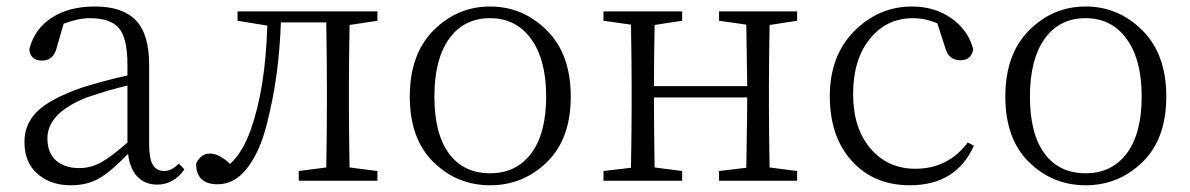

<svg xmlns="http://www.w3.org/2000/svg" viewBox="-20 -545 3588 579"><path d="M364.3 -115.2V-287.1Q306.6 -273.4 241.2 -251Q123 -204.1 123 -127.9Q123 -84 148.9 -61Q174.8 -38.1 218.8 -38.1Q252.9 -38.1 283.7 -54.7Q314.5 -71.3 364.3 -115.2ZM519.5 -51.8 536.1 -34.2Q503.9 11.7 454.1 11.7Q417 11.7 394 -12.7Q371.1 -37.1 366.2 -81.1Q315.4 -28.3 279.3 -7.3Q243.2 13.7 193.4 13.7Q132.8 13.7 93.3 -20.5Q53.7 -54.7 53.7 -117.2Q53.7 -170.9 92.3 -209Q130.9 -247.1 225.6 -280.3Q293 -301.8 364.3 -317.4V-349.6Q364.3 -430.7 338.4 -460.4Q312.5 -490.2 251 -490.2Q215.8 -490.2 171.9 -473.6L151.4 -402.3Q141.6 -362.3 107.4 -362.3Q71.3 -362.3 68.4 -396.5Q84 -458 136.2 -491.7Q188.5 -525.4 265.6 -525.4Q349.6 -525.4 389.6 -483.9Q429.7 -442.4 429.7 -349.6V-112.3Q429.7 -66.4 440.9 -47.9Q452.1 -29.3 475.6 -29.3Q497.1 -29.3 519.5 -51.8Z M827.1 -477.5Q824.2 -397.5 814 -320.8Q803.7 -244.1 783.2 -165Q762.7 -85.9 725.1 -37.6Q687.5 10.7 636.7 10.7Q571.3 10.7 571.3 -51.8Q585.9 -82 613.3 -82Q640.6 -82 673.8 -50.8Q712.9 -85.9 737.3 -157.2Q780.3 -279.3 786.1 -467.8L696.3 -482.4V-510.7H1118.2V-482.4L1034.2 -469.7Q1032.2 -360.4 1032.2 -284.2V-226.6Q1032.2 -149.4 1034.2 -40L1118.2 -29.3V0H880.9V-29.3L963.9 -40Q965.8 -149.4 965.8 -226.6V-284.2Q965.8 -368.2 963.9 -477.5Z M1629.4 -56.2Q1557.6 13.7 1458 13.7Q1358.4 13.7 1287.1 -56.2Q1215.8 -126 1215.8 -253.9Q1215.8 -381.8 1287.6 -453.6Q1359.4 -525.4 1458 -525.4Q1556.6 -525.4 1628.9 -453.6Q1701.2 -381.8 1701.2 -253.9Q1701.2 -126 1629.4 -56.2ZM1458 -22.5Q1537.1 -22.5 1582 -82.5Q1627 -142.6 1627 -253.9Q1627 -365.2 1581.5 -427.7Q1536.1 -490.2 1458 -490.2Q1378.9 -490.2 1334.5 -428.2Q1290 -366.2 1290 -253.9Q1290 -141.6 1334 -82Q1377.9 -22.5 1458 -22.5Z M2383.8 -482.4 2300.8 -469.7Q2298.8 -360.4 2298.8 -284.2V-226.6Q2298.8 -149.4 2300.8 -40L2383.8 -29.3V0H2148.4V-29.3L2230.5 -39.1Q2233.4 -206.1 2233.4 -251H1952.1Q1952.1 -149.4 1954.1 -40L2037.1 -29.3V0H1799.8V-29.3L1882.8 -39.1Q1884.8 -150.4 1884.8 -226.6V-284.2Q1884.8 -361.3 1882.8 -470.7L1799.8 -482.4V-510.7H2037.1V-482.4L1954.1 -469.7Q1952.1 -364.3 1952.1 -285.2H2233.4Q2233.4 -309.6 2230.5 -470.7L2148.4 -482.4V-510.7H2383.8Z M2898.4 -115.2 2917 -105.5Q2863.3 13.7 2723.6 13.7Q2615.2 13.7 2548.8 -59.6Q2482.4 -132.8 2482.4 -254.9Q2482.4 -377 2556.2 -451.2Q2629.9 -525.4 2730.5 -525.4Q2797.9 -525.4 2848.6 -490.2Q2899.4 -455.1 2915 -396.5Q2909.2 -363.3 2876 -363.3Q2839.8 -363.3 2830.1 -402.3L2806.6 -474.6Q2769.5 -490.2 2733.4 -490.2Q2653.3 -490.2 2603 -427.7Q2552.7 -365.2 2552.7 -261.7Q2552.7 -158.2 2605 -97.2Q2657.2 -36.1 2740.2 -36.1Q2838.9 -36.1 2898.4 -115.2Z M3425.3 -56.2Q3353.5 13.7 3253.9 13.7Q3154.3 13.7 3083 -56.2Q3011.7 -126 3011.7 -253.9Q3011.7 -381.8 3083.5 -453.6Q3155.3 -525.4 3253.9 -525.4Q3352.5 -525.4 3424.8 -453.6Q3497.1 -381.8 3497.1 -253.9Q3497.1 -126 3425.3 -56.2ZM3253.9 -22.5Q3333 -22.5 3377.9 -82.5Q3422.9 -142.6 3422.9 -253.9Q3422.9 -365.2 3377.4 -427.7Q3332 -490.2 3253.9 -490.2Q3174.8 -490.2 3130.4 -428.2Q3085.9 -366.2 3085.9 -253.9Q3085.9 -141.6 3129.9 -82Q3173.8 -22.5 3253.9 -22.5Z"/></svg>

Font: GenYoMin TW TTF Light
Style: Regular
Weight: 300
Version: Version 1.300